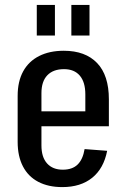

<svg xmlns="http://www.w3.org/2000/svg" viewBox="-20 -755 516 783"><path d="M234 8Q177 8 136 -13.5Q95 -35 73.5 -76.5Q52 -118 52 -176V-364Q52 -423 74.5 -464Q97 -505 139.5 -526.5Q182 -548 240 -548Q328 -548 376 -498Q424 -448 424 -350V-240H132V-301H345L328 -267V-370Q328 -420 305.5 -446.5Q283 -473 241 -473Q197 -473 173 -448Q149 -423 149 -375V-162Q149 -114 172 -88.5Q195 -63 236 -63Q275 -63 296.5 -84Q318 -105 325 -147L417 -140Q403 -68 356 -30Q309 8 234 8ZM204 -735V-610H130V-735ZM345 -735V-610H271V-735Z"/></svg>

Font: Pathway Extreme Condensed Medium
Style: Regular
Weight: 500
Width: 3
Version: Version 1.001;gftools[0.9.26]